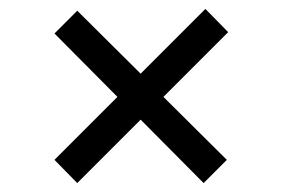

<svg xmlns="http://www.w3.org/2000/svg" viewBox="-20 -546 640 430"><path d="M102 -188 243 -329 102 -471 153 -522 295 -381 440 -526 491 -474 346 -329 488 -188 436 -136 295 -278 153 -136Z"/></svg>

Font: JetBrainsMono NF
Style: Regular
Weight: 400
Monospace: yes
Designer: Philipp Nurullin, Konstantin Bulenkov
Foundry: JetBrains
Version: Version 1.0.2; ttfautohint (v1.8.3)